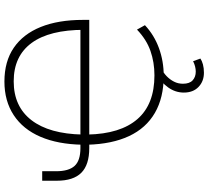

<svg xmlns="http://www.w3.org/2000/svg" viewBox="-57 -696 943 869"><g transform="rotate(-90 414.5 -261.5)"><path d="M506 8Q407 8 338 -32Q269 -72 233 -149Q197 -226 194 -337L203 -329H179Q103 -329 67 -365Q31 -401 31 -476V-542H74V-479Q74 -422 98 -395.5Q122 -369 179 -369H204L194 -360Q196 -471 230 -550Q264 -629 328 -671Q392 -713 480 -713Q571 -713 633 -670.5Q695 -628 727 -548.5Q759 -469 759 -357V-329H232L240 -337Q243 -188 310 -111Q377 -34 508 -34Q567 -34 618.5 -52Q670 -70 715 -113L735 -77Q690 -35 631 -13.5Q572 8 506 8ZM481 -671Q367 -671 305 -590.5Q243 -510 240 -359L232 -369H725L714 -352Q714 -509 654.5 -590Q595 -671 481 -671ZM520 190Q481 190 455.5 165.5Q430 141 430 99Q430 61 453 28.5Q476 -4 516 -27L535 0Q519 7 504 21.5Q489 36 479.5 54.5Q470 73 470 95Q470 125 485.5 139Q501 153 525 153Q536 153 548 150Q560 147 572 141L584 174Q574 181 557.5 185.5Q541 190 520 190Z"/></g></svg>

Font: Nunito Sans 10pt SemiCondensed ExtraLight
Style: Regular
Weight: 250
Width: 4
Designer: Vernon Adams
Foundry: Vernon Adams
Version: Version 3.101;gftools[0.9.27]